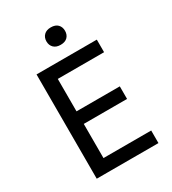

<svg xmlns="http://www.w3.org/2000/svg" viewBox="-221 -1049 1041 1164"><g transform="rotate(-30 300.0 -467.0)"><path d="M106 0V-730H204V0ZM184 0V-88H538V0ZM184 -327V-415H507V-327ZM184 -642V-730H528V-642ZM323 -812Q292 -812 275 -829Q258 -846 258 -873Q258 -900 275 -917Q292 -934 323 -934Q355 -934 371.5 -917Q388 -900 388 -873Q388 -846 371.5 -829Q355 -812 323 -812Z"/></g></svg>

Font: SVN-Sora Variable
Style: Regular
Weight: 400
Designer: Jonathan Barnbrook, Julián Moncada
Foundry: Barnbrook Fonts
Version: Version 2.000 - Viet hoa boi STYLEno.1 Fonts